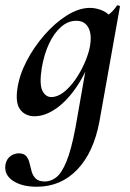

<svg xmlns="http://www.w3.org/2000/svg" viewBox="-48 -429 493 730"><path d="M92 281Q34 281 0 257.5Q-34 234 -27 195Q-22 174 -7.5 164Q7 154 23 154Q43 154 52 165Q61 176 64.5 192Q68 208 72.5 223.5Q77 239 88 250Q99 261 123 261Q145 261 165.5 245.5Q186 230 204.5 185.5Q223 141 239 56L289 -229L310 -246Q286 -164 248 -106Q210 -48 167 -17.5Q124 13 83 13Q49 13 29.5 -11.5Q10 -36 18 -91Q25 -142 52.5 -195.5Q80 -249 120.5 -295.5Q161 -342 206.5 -370.5Q252 -399 294 -399Q314 -399 335 -391.5Q356 -384 371.5 -367.5Q387 -351 389 -324L329 -357Q346 -359 364.5 -373Q383 -387 396 -407Q398 -410 403.5 -408Q409 -406 408 -404L330 33Q308 151 245.5 216Q183 281 92 281ZM147 -60Q171 -60 195 -79Q219 -98 239.5 -128Q260 -158 274.5 -191.5Q289 -225 294 -253Q302 -298 288 -324Q274 -350 242 -350Q211 -350 184.5 -327Q158 -304 139 -264Q120 -224 111 -172Q101 -109 113 -84.5Q125 -60 147 -60Z"/></svg>

Font: Cormorant Infant Light
Style: Bold Italic
Weight: 700
Italic angle: -10°
Version: Version 4.001